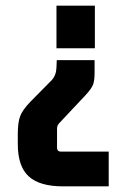

<svg xmlns="http://www.w3.org/2000/svg" viewBox="-20 -510 426 680"><path d="M180 -490H316V-339H180ZM181 -297H315V-253Q315 -224 309.5 -210Q304 -196 283 -173L189 -73Q182 -65 182 -54V13Q182 27 196 27H365V150H203Q120 150 81.5 114.5Q43 79 43 0V-35Q43 -75 51 -97.5Q59 -120 87 -149L163 -226Q179 -243 180 -271Z"/></svg>

Font: Gemunu Libre ExtraBold
Style: Regular
Weight: 800
Designer: Puspanada Ekanayake, Sola Matas, Pathum Egodawatta, Kosala Senevirathne
Foundry: mooniak
Version: Version 1.100